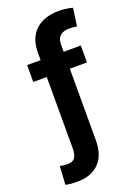

<svg xmlns="http://www.w3.org/2000/svg" viewBox="-177 -832 798 1109"><g transform="rotate(-20 222.0 -278.0)"><path d="M385.3 -528.3V-424.3H279.8V14.6Q279.8 107.4 231.9 155.8Q184.1 204.1 97.7 204.1Q79.6 204.1 62.5 202.9Q45.4 201.7 26.4 197.3L33.2 84Q41.5 86.4 56.4 87.9Q71.3 89.4 80.1 89.4Q112.8 89.4 125.5 69.3Q138.2 49.3 138.2 14.6V-424.3H55.2V-528.3H138.2V-573.7Q138.2 -664.6 190.7 -712.2Q243.2 -759.8 333 -759.8Q355.5 -759.8 377.4 -756.8Q399.4 -753.9 417.5 -749L402.3 -639.2Q392.6 -641.1 381.8 -642.3Q371.1 -643.6 354 -643.6Q319.3 -643.6 299.6 -626.2Q279.8 -608.9 279.8 -573.7V-528.3Z"/></g></svg>

Font: Inter 28pt
Style: Bold
Weight: 700
Designer: Rasmus Andersson
Foundry: rsms
Version: Version 4.001;git-66647c0bb